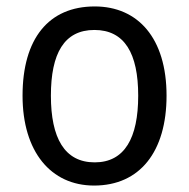

<svg xmlns="http://www.w3.org/2000/svg" viewBox="-20 -566 586 596"><path d="M497 -269C497 -448 408 -546 274 -546C131 -546 50 -446 50 -269C50 -95 138 10 272 10C414 10 497 -95 497 -269ZM138 -269C138 -400 179 -473 273 -473C367 -473 409 -400 409 -269C409 -138 367 -62 274 -62C180 -62 138 -138 138 -269Z"/></svg>

Font: Noto Sans Sinhala SemiCondensed
Style: Regular
Weight: 400
Width: 4
Designer: Jelle Bosma - Monotype Design Team
Foundry: Monotype Imaging Inc.
Version: Version 2.006